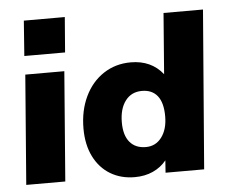

<svg xmlns="http://www.w3.org/2000/svg" viewBox="-53 -818 1038 887"><g transform="rotate(-5 466.0 -374.5)"><path d="M74 -508H255L215 0H34ZM279 -757 266 -594H77L89 -757Z M918 -736 859 0H680L684 -57Q659 -26 621.5 -9Q584 8 537 8Q473 8 424 -21.5Q375 -51 347.5 -106Q320 -161 320 -236Q320 -319 351 -384Q382 -449 437.5 -485.5Q493 -522 564 -522Q659 -522 713 -454L735 -736ZM701 -260Q701 -323 676 -354.5Q651 -386 604 -386Q555 -386 527 -349Q499 -312 499 -249Q499 -189 525.5 -157.5Q552 -126 600 -126Q646 -126 673.5 -163Q701 -200 701 -260Z"/></g></svg>

Font: Muli Black
Style: Italic
Weight: 900
Italic angle: -4.541°
Designer: Vernon Adams
Foundry: Vernon Adams
Version: Version 2.001